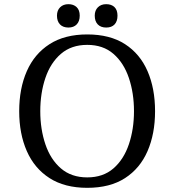

<svg xmlns="http://www.w3.org/2000/svg" viewBox="-20 -885 835 920"><path d="M398 15Q290 15 217.5 -31.5Q145 -78 108.5 -161Q72 -244 72 -352Q72 -461 108.5 -544Q145 -627 217.5 -673.5Q290 -720 398 -720Q507 -720 579 -673.5Q651 -627 687 -544Q723 -461 723 -352Q723 -244 687 -161Q651 -78 579 -31.5Q507 15 398 15ZM398 -35Q474 -35 523.5 -78Q573 -121 597.5 -193.5Q622 -266 622 -352Q622 -439 597.5 -511.5Q573 -584 523.5 -627Q474 -670 398 -670Q322 -670 272 -627Q222 -584 197.5 -511.5Q173 -439 173 -352Q173 -266 197.5 -193.5Q222 -121 272 -78Q322 -35 398 -35ZM489 -753Q463 -753 448.5 -768Q434 -783 434 -810Q434 -835 449 -850Q464 -865 489 -865Q514 -865 528.5 -851Q543 -837 543 -810Q543 -783 529 -768Q515 -753 489 -753ZM308 -753Q282 -753 267.5 -768Q253 -783 253 -810Q253 -835 268 -850Q283 -865 308 -865Q332 -865 347 -851Q362 -837 362 -810Q362 -783 347.5 -768Q333 -753 308 -753Z"/></svg>

Font: Andada Pro
Style: Regular
Weight: 400
Designer: Carolina Giovagnoli
Foundry: Huerta Tipografica
Version: Version 3.003